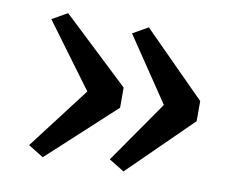

<svg xmlns="http://www.w3.org/2000/svg" viewBox="-62 -633 813 662"><g transform="rotate(10 345.0 -302.0)"><path d="M408.5 -553.5 627 -334V-263.5L408.5 -49L355 -82L506 -299L355 -523ZM126 -553.5 359 -334V-263.5L126 -49L72.5 -82L238 -299L72.5 -523Z"/></g></svg>

Font: Merriweather SemiBold
Style: Regular
Weight: 600
Version: Version 2.100